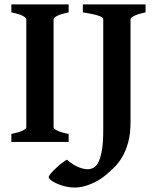

<svg xmlns="http://www.w3.org/2000/svg" viewBox="-20 -635 702 859"><path d="M30.8 0V-35.6Q64 -42.5 80.8 -50.5Q97.7 -58.6 97.7 -65.4V-549.3Q97.7 -555.2 81.8 -564Q65.9 -572.8 30.8 -579.6V-615.2H287.1V-579.6Q253.9 -572.8 236.8 -564.5Q219.7 -556.2 219.7 -549.3V-65.4Q219.7 -59.6 235.8 -51Q252 -42.5 287.1 -35.6V0ZM631.3 -579.6Q598.1 -572.8 581.1 -564.5Q564 -556.2 564 -549.3V-89.4Q564 -35.6 553.2 2.9Q542.5 41.5 525.6 69.3Q508.8 97.2 488.3 116.7Q467.8 136.2 448.7 151.9Q435.5 162.6 419.2 172.1Q402.8 181.6 385.3 188.7Q367.7 195.8 349.6 200Q331.5 204.1 314.9 204.1Q293 204.1 272 199Q251 193.8 234.6 186.5Q218.3 179.2 208 171.1Q197.8 163.1 197.8 157.7Q197.8 152.3 208 140.4Q218.3 128.4 231.9 115.7Q245.6 103 259.3 92.5Q272.9 82 279.8 79.6Q307.1 103 330.3 112.5Q353.5 122.1 372.1 122.1Q384.8 122.1 397.2 116.2Q409.7 110.4 419.7 91.6Q429.7 72.8 435.8 38.1Q441.9 3.4 441.9 -54.2V-549.3Q441.9 -552.2 438.7 -555.7Q435.5 -559.1 425.5 -563Q415.5 -566.9 397.7 -571Q379.9 -575.2 350.6 -579.6V-615.2H631.3Z"/></svg>

Font: Gentium Basic
Style: Bold
Weight: 700
Designer: J. Victor Gaultney and Annie Olsen
Foundry: SIL International
Version: Version 1.100